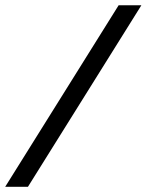

<svg xmlns="http://www.w3.org/2000/svg" viewBox="-20 -722 566 742"><path d="M438.5 -701.7H526.4L87.9 0H0Z"/></svg>

Font: Aeronef
Style: Regular
Weight: 400
Designer: Peter Wiegel - CAT-Fonts Germany
Foundry: CAT-Fonts, Peter Wiegel
Version: Version 0.002